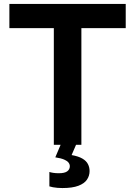

<svg xmlns="http://www.w3.org/2000/svg" viewBox="-20 -733 684 972"><path d="M252.5 0Q252.5 -58 252.5 -112.5Q252.5 -167 252.5 -233.5V-453Q252.5 -521.5 252.5 -577Q252.5 -632.5 252.5 -691.5L306 -590.5H214.5Q157 -590.5 112.2 -590.5Q67.5 -590.5 27.5 -590.5V-713H616.5V-590.5Q576.5 -590.5 532 -590.5Q487.5 -590.5 429.5 -590.5H338L392 -691.5Q392 -632.5 392 -577Q392 -521.5 392 -453V-233.5Q392 -167 392 -112.5Q392 -58 392 0ZM296 219Q283.5 219 271.2 218Q259 217 248.2 215Q237.5 213 230 210.5V137.5Q236.5 140 249.2 142Q262 144 277.5 144Q307.5 144 320.5 134.2Q333.5 124.5 333.5 108.5Q333.5 99 327.2 90.5Q321 82 305.2 75Q289.5 68 260 63.5L297 -24H365V0L342.5 52Q377 58 397 69.8Q417 81.5 425.2 97.8Q433.5 114 433.5 133Q433.5 157 420.2 176.5Q407 196 376.8 207.5Q346.5 219 296 219Z"/></svg>

Font: Commissioner Thin SemiBold
Style: Regular
Weight: 600
Version: Version 1.000